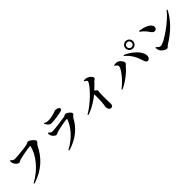

<svg xmlns="http://www.w3.org/2000/svg" viewBox="395 -2447 4159 4159"><g transform="rotate(-45 2475.0 -367.0)"><path d="M266 -645C229 -645 204 -670 176 -698L162 -692C162 -666 162 -647 168 -623C178 -585 232 -520 277 -520C300 -520 326 -543 349 -549C406 -566 626 -611 694 -611C701 -611 705 -608 703 -599C654 -380 455 -130 182 13L194 32C518 -72 701 -261 821 -505C837 -537 881 -557 881 -590C881 -626 779 -714 733 -714C705 -714 693 -693 652 -684C598 -672 346 -645 266 -645Z M1166 -533C1165 -509 1167 -491 1174 -468C1184 -437 1234 -376 1276 -376C1298 -376 1317 -395 1347 -403C1410 -422 1613 -462 1667 -464C1679 -465 1683 -460 1679 -447C1622 -285 1469 -90 1223 39L1234 59C1530 -28 1696 -198 1789 -373C1811 -414 1857 -429 1857 -456C1857 -495 1771 -564 1730 -564C1708 -564 1694 -543 1657 -537C1581 -523 1328 -491 1267 -491C1229 -491 1210 -510 1181 -540ZM1696 -675C1728 -682 1739 -696 1739 -716C1739 -756 1695 -776 1628 -776C1614 -776 1599 -763 1549 -749C1507 -737 1448 -720 1374 -720C1340 -720 1305 -724 1264 -750L1253 -741C1289 -668 1322 -631 1385 -631C1471 -631 1616 -656 1696 -675Z M2520 -774C2550 -759 2578 -739 2578 -721C2578 -708 2569 -687 2552 -660C2478 -545 2270 -333 2058 -211L2069 -192C2245 -250 2399 -362 2469 -420C2473 -409 2475 -396 2475 -381C2476 -337 2475 -224 2464 -126C2460 -93 2453 -70 2453 -51C2453 -1 2477 50 2529 50C2565 50 2584 23 2584 -20C2584 -71 2577 -215 2582 -349C2582 -378 2591 -396 2591 -414C2591 -433 2566 -452 2532 -476C2592 -531 2642 -584 2677 -620C2704 -648 2729 -647 2729 -677C2729 -713 2669 -769 2614 -785C2584 -795 2552 -793 2525 -791Z M3656 -643C3656 -580 3707 -529 3770 -529C3833 -529 3883 -580 3883 -643C3883 -705 3833 -756 3770 -756C3707 -756 3656 -705 3656 -643ZM3697 -643C3697 -683 3729 -715 3770 -715C3810 -715 3842 -683 3842 -643C3842 -602 3810 -570 3770 -570C3729 -570 3697 -602 3697 -643ZM3220 -546C3257 -527 3286 -500 3286 -472C3286 -402 3122 -191 2966 -78L2978 -61C3136 -130 3298 -259 3383 -363C3406 -389 3437 -406 3437 -431C3437 -475 3369 -564 3300 -568C3275 -570 3243 -565 3223 -561ZM3812 -112C3853 -112 3882 -156 3880 -206C3873 -350 3695 -502 3525 -572L3513 -556C3633 -456 3697 -337 3740 -195C3755 -144 3771 -111 3812 -112Z M4132 -704 4123 -688C4219 -615 4244 -578 4291 -512C4316 -477 4337 -459 4369 -459C4408 -459 4434 -490 4434 -526C4434 -629 4270 -688 4132 -704ZM4875 -605C4731 -412 4340 -140 4232 -140C4196 -140 4161 -178 4137 -202L4123 -193C4123 -164 4133 -125 4145 -102C4165 -62 4235 -3 4292 -3C4321 -3 4334 -36 4366 -56C4598 -198 4780 -374 4893 -593Z"/></g></svg>

Font: Noto Serif CJK KR
Style: Bold
Weight: 700
Designer: Ryoko NISHIZUKA 西塚涼子 (kana & ideographs); Frank Grießhammer (Latin, Greek & Cyrillic); Wenlong ZHANG 张文龙 (bopomofo); San
Foundry: Adobe
Version: Version 2.001;hotconv 1.1.0;makeotfexe 2.6.0